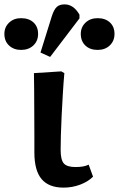

<svg xmlns="http://www.w3.org/2000/svg" viewBox="-92 -843 543 877"><path d="M198 14Q131 14 98 -25Q65 -64 65 -147Q65 -178 65 -228.5Q65 -279 64.5 -334Q64 -389 64 -436Q64 -483 63 -509L188 -517L202 -509Q198 -465 195 -414Q192 -363 189.5 -313.5Q187 -264 186 -223Q185 -182 185 -158Q185 -113 199.5 -96.5Q214 -80 253 -80Q292 -80 313 -91L333 -36Q310 -13 274 0.5Q238 14 198 14ZM137 -583 93 -603 145 -770Q155 -800 167.5 -811.5Q180 -823 203 -823Q244 -823 271 -776V-759ZM4 -615Q-29 -615 -50.5 -635Q-72 -655 -72 -688Q-72 -719 -50.5 -739.5Q-29 -760 4 -760Q40 -760 61 -740.5Q82 -721 82 -688Q82 -656 60.5 -635.5Q39 -615 4 -615ZM354 -615Q319 -615 298 -635Q277 -655 277 -688Q277 -719 298.5 -739.5Q320 -760 354 -760Q389 -760 410 -740.5Q431 -721 431 -688Q431 -656 409.5 -635.5Q388 -615 354 -615Z"/></svg>

Font: Literata SemiBold
Style: Regular
Weight: 600
Designer: Latin by Veronika Burian and Jose Scaglione. Greek by Irene Vlachou. Cyrillic by Vera Evstafieva.
Foundry: TypeTogether
Version: Version 3.103; ttfautohint (v1.8.4.7-5d5b);gftools[0.9.29]